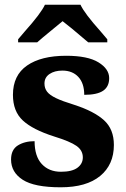

<svg xmlns="http://www.w3.org/2000/svg" viewBox="-20 -786 536 816"><path d="M27 -108Q27 -150 56 -168Q85 -186 127 -186Q127 -122 157.5 -89Q188 -56 239 -56Q286 -56 309 -73Q332 -90 332 -117Q332 -147 305 -166Q278 -185 210 -206Q119 -235 77 -274Q35 -313 35 -383Q35 -466 95 -507.5Q155 -549 261 -549Q353 -549 398.5 -521Q444 -493 444 -454Q444 -418 418.5 -400.5Q393 -383 338 -383Q338 -432 313 -459Q288 -486 245 -486Q212 -486 190.5 -471.5Q169 -457 169 -431Q169 -411 180 -396.5Q191 -382 218 -369Q245 -356 297 -340Q380 -313 422 -275Q464 -237 464 -170Q464 -86 405.5 -38Q347 10 238 10Q126 10 76.5 -22Q27 -54 27 -108ZM57 -619 85 -652Q154 -729 171 -766H322Q339 -729 408 -652L436 -619V-606H355L285 -665Q274 -673 246 -696L212 -668Q152 -619 138 -606H57Z"/></svg>

Font: Noto Serif ExtraBold
Style: Regular
Weight: 800
Designer: Monotype Design Team
Foundry: Monotype Imaging Inc.
Version: Version 1.001